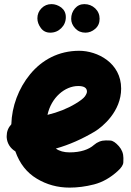

<svg xmlns="http://www.w3.org/2000/svg" viewBox="-20 -813 622 910"><path d="M537.6 -2C554.7 -17.1 564 -31.2 564.5 -43.5C564.9 -55.7 564.9 -62.5 564.9 -64C564.9 -85.4 557.6 -104 543.5 -120.1C528.3 -137.2 514.6 -146.5 502.4 -147C490.2 -147.5 483.4 -147.5 481.9 -147.5C460.4 -147.5 441.4 -140.1 425.3 -126C401.4 -104.5 362.3 -90.8 310.1 -90.8C283.2 -90.8 261.7 -96.7 244.6 -108.9C309.1 -127 369.6 -154.3 429.7 -189.9C465.8 -211.9 554.2 -284.7 554.2 -393.1C554.2 -515.6 440.9 -572.3 355.5 -572.3C257.3 -572.3 178.7 -528.8 123 -461.4C67.4 -394 36.1 -308.1 33.7 -224.1C19 -208 11.7 -189.5 11.7 -168V-161.6C13.7 -132.8 29.8 -109.4 52.7 -95.7C73.2 -37.6 106.9 5.4 154.3 33.7C201.2 62 252.9 76.2 310.1 76.2C347.2 76.2 385.7 71.3 425.8 61C465.3 50.8 502.9 29.8 537.6 -2ZM350.6 -405.3C378.4 -405.3 392.1 -396.5 392.1 -378.9C392.1 -372.6 388.7 -365.2 382.3 -356C375.5 -346.7 360.4 -335 337.4 -321.3C299.3 -298.3 255.4 -280.8 205.1 -268.6C222.7 -350.6 287.6 -405.3 350.6 -405.3ZM452.1 -724.1C452.1 -743.2 445.3 -759.8 431.2 -773.4C417 -786.6 399.9 -793.5 379.9 -793.5C361.8 -793.5 346.7 -786.6 335 -772.9C323.2 -758.8 317.4 -742.7 317.4 -723.6C317.4 -707.5 323.7 -692.4 336.4 -678.7C349.1 -665 365.2 -658.2 384.8 -658.2C401.9 -658.2 417 -664.1 431.2 -676.3C445.3 -688.5 452.1 -704.1 452.1 -724.1ZM292 -731.9C292 -751 284.7 -766.1 270.5 -777.3C255.9 -788.1 240.2 -793.5 224.1 -793.5C205.6 -793.5 189.9 -787.1 176.8 -773.9C163.6 -760.7 157.2 -744.6 157.2 -726.1C157.2 -710.4 162.6 -695.3 173.3 -680.7C184.1 -665.5 199.2 -658.2 218.3 -658.2C238.8 -658.2 256.3 -665.5 270.5 -679.7C284.7 -693.8 292 -711.4 292 -731.9Z"/></svg>

Font: Mikhak Black
Style: Regular
Weight: 900
Designer: Amin Abedi
Version: Version 3.2